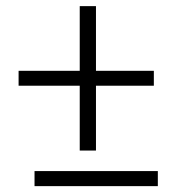

<svg xmlns="http://www.w3.org/2000/svg" viewBox="-20 -639 570 635"><path d="M297.4 -404.8H488.8V-355.5H297.4V-141.1H243.7V-355.5H41.5V-404.8H243.7V-618.7H297.4ZM502 -23.4H94.2V-73.2H502Z"/></svg>

Font: Roboto Web
Style: Light
Weight: 300
Designer: Google
Version: Version 1.200310; 2013